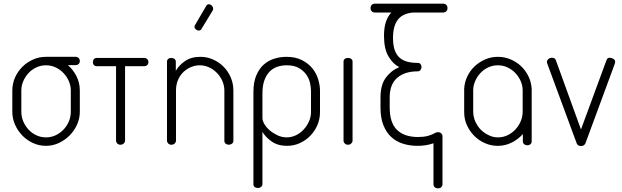

<svg xmlns="http://www.w3.org/2000/svg" viewBox="-20 -787 3383 1044"><path d="M349 -433Q378 -408 396 -372.5Q414 -337 414 -295V-179Q414 -143 399 -109.5Q384 -76 358.5 -50.5Q333 -25 300 -9.5Q267 6 230 6Q193 6 160 -9Q127 -24 102 -49.5Q77 -75 62 -108.5Q47 -142 47 -179V-295Q47 -332 61.5 -365Q76 -398 101 -423Q126 -448 159 -463Q192 -478 230 -478H232H233H393Q401 -478 407.5 -471.5Q414 -465 414 -455Q414 -445 407.5 -439Q401 -433 393 -433ZM365 -295Q365 -321 354.5 -345.5Q344 -370 325.5 -389.5Q307 -409 282.5 -420.5Q258 -432 230 -432Q202 -432 177.5 -420.5Q153 -409 135 -389.5Q117 -370 106.5 -345.5Q96 -321 96 -295V-179Q96 -152 106.5 -127Q117 -102 135 -82.5Q153 -63 177.5 -51.5Q202 -40 230 -40Q258 -40 282.5 -51.5Q307 -63 325.5 -82.5Q344 -102 354.5 -127Q365 -152 365 -179Z M766 -472Q774 -472 780.5 -465.5Q787 -459 787 -449Q787 -439 780.5 -433Q774 -427 766 -427H660V-22Q660 -14 653 -7Q646 0 635 0Q624 0 617.5 -7Q611 -14 611 -22V-427H506Q497 -427 491 -433Q485 -439 485 -449Q485 -459 491 -465.5Q497 -472 506 -472H766Z M937 -22Q937 -14 930 -7Q923 0 912 0Q901 0 894.5 -7Q888 -14 888 -22V-452Q888 -461 894.5 -466.5Q901 -472 912 -472Q922 -472 929 -466.5Q936 -461 936 -452V-402Q952 -431 985.5 -454.5Q1019 -478 1070 -478Q1106 -478 1138.5 -463.5Q1171 -449 1195.5 -424.5Q1220 -400 1234.5 -366.5Q1249 -333 1249 -295V-22Q1249 -11 1241 -5.5Q1233 0 1224 0Q1215 0 1207.5 -5.5Q1200 -11 1200 -22V-295Q1200 -321 1189.5 -345.5Q1179 -370 1160.5 -389.5Q1142 -409 1117.5 -420.5Q1093 -432 1066 -432Q1042 -432 1019 -422.5Q996 -413 977.5 -395.5Q959 -378 948 -352.5Q937 -327 937 -295ZM1077 -632Q1074 -625 1071 -624Q1063 -619 1054 -622Q1045 -625 1040 -633Q1035 -642 1040 -650L1102 -756Q1105 -761 1107 -761Q1115 -766 1123 -762.5Q1131 -759 1135 -752Q1138 -747 1139 -741.5Q1140 -736 1136 -729Z M1541 6Q1491 6 1457.5 -17.5Q1424 -41 1407 -70V214Q1407 223 1400 229Q1393 235 1382 235Q1371 235 1364.5 229.5Q1358 224 1358 215V-287Q1358 -341 1374 -378Q1390 -415 1415.5 -437Q1441 -459 1473 -468.5Q1505 -478 1537 -478Q1586 -478 1621 -460.5Q1656 -443 1678 -416Q1700 -389 1710 -356.5Q1720 -324 1720 -293V-177Q1720 -139 1705.5 -106Q1691 -73 1666.5 -48Q1642 -23 1609.5 -8.5Q1577 6 1541 6ZM1539 -40Q1565 -40 1589 -51.5Q1613 -63 1631 -82.5Q1649 -102 1660 -126.5Q1671 -151 1671 -177V-293Q1671 -312 1665.5 -336.5Q1660 -361 1645 -382Q1630 -403 1604.5 -417.5Q1579 -432 1539 -432Q1512 -432 1488 -424Q1464 -416 1446 -397.5Q1428 -379 1417.5 -350Q1407 -321 1407 -279V-145Q1407 -130 1418 -111.5Q1429 -93 1447.5 -77.5Q1466 -62 1489.5 -51Q1513 -40 1539 -40Z M1872 -472Q1883 -472 1890 -466.5Q1897 -461 1897 -452V-22Q1897 -14 1890 -7Q1883 0 1872 0Q1861 0 1854.5 -7Q1848 -14 1848 -22V-452Q1848 -461 1854.5 -466.5Q1861 -472 1872 -472Z M2390 -767Q2400 -767 2406.5 -760.5Q2413 -754 2413 -745V-741Q2413 -732 2406.5 -725.5Q2400 -719 2390 -719H2226Q2169 -714 2143 -679.5Q2117 -645 2117 -581Q2117 -543 2125.5 -517Q2134 -491 2151 -475Q2168 -459 2193 -452Q2218 -445 2251 -445Q2262 -445 2267 -438Q2272 -431 2272 -422Q2272 -414 2266.5 -406.5Q2261 -399 2250 -399Q2181 -399 2140 -364Q2099 -329 2099 -257V-202Q2099 -119 2139 -80.5Q2179 -42 2253 -42Q2284 -42 2306.5 -48Q2329 -54 2346 -64Q2351 -68 2360 -68H2363Q2373 -68 2379.5 -61.5Q2386 -55 2386 -46V215Q2386 224 2379.5 230.5Q2373 237 2363 237H2360Q2350 237 2343.5 230.5Q2337 224 2337 215V-8Q2298 6 2250 6Q2208 6 2171.5 -5.5Q2135 -17 2108 -41.5Q2081 -66 2065 -105.5Q2049 -145 2049 -202V-257Q2049 -325 2077.5 -364Q2106 -403 2151 -422Q2117 -439 2092.5 -480Q2068 -521 2068 -592Q2068 -636 2078 -667Q2088 -698 2108 -719H2018Q2008 -719 2001.5 -725.5Q1995 -732 1995 -741V-745Q1995 -754 2001.5 -760.5Q2008 -767 2018 -767H2390Z M2871 -301V-295V-179V-18Q2871 -9 2864.5 -3Q2858 3 2847 3Q2837 3 2830 -3Q2823 -9 2823 -18V-58Q2797 -29 2762 -11.5Q2727 6 2687 6H2686Q2650 6 2617 -8.5Q2584 -23 2559 -48Q2534 -73 2519 -106Q2504 -139 2504 -177V-179V-295V-301V-305Q2506 -340 2521 -371.5Q2536 -403 2561 -426.5Q2586 -450 2618.5 -464Q2651 -478 2687 -478Q2723 -478 2755.5 -464.5Q2788 -451 2813 -427.5Q2838 -404 2853.5 -372Q2869 -340 2871 -304ZM2687 -432Q2659 -432 2634.5 -420.5Q2610 -409 2592 -389.5Q2574 -370 2563.5 -345.5Q2553 -321 2553 -295V-179Q2553 -160 2559 -141Q2565 -121 2577.5 -102.5Q2590 -84 2607 -70.5Q2624 -57 2644.5 -48.5Q2665 -40 2688 -40Q2716 -40 2740.5 -52Q2765 -64 2783 -83.5Q2801 -103 2811.5 -128Q2822 -153 2822 -179V-295Q2822 -321 2811.5 -345.5Q2801 -370 2782.5 -389.5Q2764 -409 2739.5 -420.5Q2715 -432 2687 -432Z M2958 -435Q2957 -437 2955.5 -442Q2954 -447 2954 -450Q2954 -460 2962.5 -466.5Q2971 -473 2982 -473Q2988 -473 2994 -470Q3000 -467 3002 -461L3139 -83L3276 -455Q3279 -463 3282.5 -468Q3286 -473 3296 -473Q3305 -473 3315 -467Q3325 -461 3325 -451Q3325 -446 3323.5 -442Q3322 -438 3321 -435L3163 -7Q3156 7 3139 7Q3122 7 3116 -7Z"/></svg>

Font: AkaAcidDosis
Style: Light
Weight: 300
Designer: Edgar Tolentino, Pablo Impallari, Igino Marini, Aka-Acid
Foundry: Edgar Tolentino, Pablo Impallari, Igino Marini, Aka-Acid
Version: Version 1.007